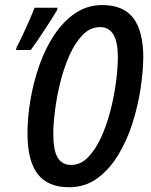

<svg xmlns="http://www.w3.org/2000/svg" viewBox="-20 -745 609 774"><path d="M258.3 9.8Q173.3 9.8 132.1 -43.2Q90.8 -96.2 90.8 -208Q90.8 -272.5 103 -344Q115.2 -415.5 139.2 -483.2Q163.1 -550.8 199.5 -605.2Q235.8 -659.7 283.9 -692.1Q332 -724.6 392.6 -724.6Q477.5 -724.6 517.6 -671.9Q557.6 -619.1 557.6 -513.2Q557.1 -456.5 546.6 -387.2Q536.1 -317.9 513.9 -248Q491.7 -178.2 456.3 -119.9Q420.9 -61.5 371.8 -25.9Q322.8 9.8 258.3 9.8ZM266.1 -80.1Q303.7 -79.6 334 -110.1Q364.3 -140.6 387 -189.9Q409.7 -239.3 424.8 -297.6Q439.9 -356 447.5 -413.1Q455.1 -470.2 455.1 -515.1Q455.1 -635.7 383.8 -635.7Q343.8 -635.7 313 -604Q282.2 -572.3 259.8 -521.5Q237.3 -470.7 222.9 -412.4Q208.5 -354 201.7 -299.3Q194.8 -244.6 194.8 -207Q194.8 -137.7 212.9 -108.9Q231 -80.1 266.1 -80.1ZM44.4 -543.5 47.4 -555.7Q57.1 -573.2 71.5 -603.8Q85.9 -634.3 99.4 -665.3Q112.8 -696.3 119.6 -713.9H211.9L210 -704.1Q202.1 -690.9 188.5 -669.2Q174.8 -647.5 158.9 -623.3Q143.1 -599.1 128.4 -577.6Q113.8 -556.2 104 -543.5Z"/></svg>

Font: Open Sans Condensed SemiBold
Style: Italic
Weight: 600
Width: 3
Italic angle: -12°
Designer: Monotype Design Team
Foundry: Monotype Imaging Inc.
Version: Version 3.000; ttfautohint (v1.8.4)